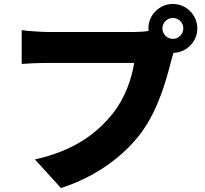

<svg xmlns="http://www.w3.org/2000/svg" viewBox="-20 -886 1040 973"><path d="M803 -742C803 -771 827 -795 856 -795C885 -795 909 -771 909 -742C909 -713 885 -689 856 -689C827 -689 803 -713 803 -742ZM732 -742 733 -729C706 -725 678 -724 661 -724C599 -724 305 -724 220 -724C187 -724 121 -729 90 -733V-562C116 -564 171 -567 220 -567C305 -567 598 -567 660 -567C647 -487 614 -388 550 -309C471 -211 358 -123 157 -78L289 67C465 10 606 -93 696 -214C782 -330 823 -482 847 -576L859 -618C926 -620 980 -675 980 -742C980 -810 924 -866 856 -866C788 -866 732 -810 732 -742Z"/></svg>

Font: Noto Sans CJK TC Black
Style: Regular
Weight: 900
Designer: Ryoko NISHIZUKA 西塚涼子 (kana, bopomofo & ideographs); Paul D. Hunt (Latin, Greek & Cyrillic); Sandoll Communications 산돌커뮤니
Foundry: Adobe
Version: Version 2.004;hotconv 1.0.118;makeotfexe 2.5.65603